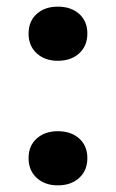

<svg xmlns="http://www.w3.org/2000/svg" viewBox="-20 -547 348 578"><path d="M154 11Q115 11 90.5 -11.5Q66 -34 66 -71Q66 -108 90.5 -130Q115 -152 154 -152Q194 -152 218.5 -130Q243 -108 243 -71Q243 -34 218.5 -11.5Q194 11 154 11ZM154 -364Q115 -364 90.5 -386.5Q66 -409 66 -446Q66 -483 90.5 -505Q115 -527 154 -527Q194 -527 218.5 -505Q243 -483 243 -446Q243 -409 218.5 -386.5Q194 -364 154 -364Z"/></svg>

Font: Roboto Serif Medium
Style: Regular
Weight: 500
Designer: Greg Gazdowicz
Foundry: Commercial Type
Version: Version 1.008